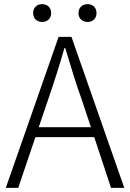

<svg xmlns="http://www.w3.org/2000/svg" viewBox="-20 -907 627 927"><path d="M403 -801C427 -801 446 -817 446 -844C446 -871 427 -887 403 -887C378 -887 359 -871 359 -844C359 -817 378 -801 403 -801ZM183 -801C208 -801 227 -817 227 -844C227 -871 208 -887 183 -887C159 -887 140 -871 140 -844C140 -817 159 -801 183 -801ZM516 0H580L325 -729H263L8 0H68L151 -245H435ZM167 -293 212 -425C241 -510 266 -587 291 -675H295C322 -587 344 -510 375 -425L419 -293Z"/></svg>

Font: Spoqa Han Sans Neo Light
Style: Regular
Weight: 300
Designer: [Spoqa Han Sans Neo] Dong-huui Kim  Younghwa Kang  Yujin Lee  [Noto Sans] Ryoko NISHIZUKA  (kana & ideographs); Paul D. 
Foundry: Spoqa (http://www.spoqa-han-sans.com)
Version: Version 1.000